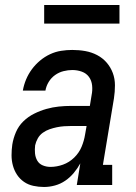

<svg xmlns="http://www.w3.org/2000/svg" viewBox="-20 -737 540 765"><path d="M156 8H155Q155 8 155 8Q155 8 155 8Q134 8 113 3.5Q92 -1 75.5 -12.5Q59 -24 48 -40.5Q37 -57 31.5 -77Q26 -97 26 -118.5Q26 -140 29 -161Q33 -186 43.5 -210.5Q54 -235 73 -253.5Q92 -272 116 -284Q140 -296 165 -303Q190 -310 214.5 -312.5Q239 -315 264 -315H338L345 -358Q349 -377 347 -396.5Q345 -416 334.5 -430.5Q324 -445 306 -451.5Q288 -458 268 -458Q251 -458 233 -453.5Q215 -449 199.5 -438Q184 -427 174 -410.5Q164 -394 161 -376H71Q75 -399 84 -420.5Q93 -442 107 -461Q121 -480 139.5 -495.5Q158 -511 179.5 -521Q201 -531 223.5 -534.5Q246 -538 268 -538Q295 -538 320 -533.5Q345 -529 367 -517.5Q389 -506 405 -487.5Q421 -469 429.5 -446Q438 -423 438 -397Q438 -371 434 -345L390 -80H427V0H286L300 -86Q289 -66 274 -48Q259 -30 240 -17Q221 -4 199 2Q177 8 156 8ZM181 -72Q206 -72 231 -81Q256 -90 275.5 -109Q295 -128 305 -152Q315 -176 319 -201L325 -235H264Q250 -235 235.5 -234Q221 -233 206.5 -230Q192 -227 177.5 -222Q163 -217 150.5 -208Q138 -199 130.5 -185.5Q123 -172 120 -158Q118 -142 119.5 -126Q121 -110 128.5 -97Q136 -84 150.5 -78Q165 -72 181 -72ZM156 -643V-717H456V-643Z"/></svg>

Font: Iosevka Slab Medium Oblique
Style: Regular
Weight: 500
Italic angle: -9°
Monospace: yes
Designer: Belleve Invis
Foundry: Belleve Invis
Version: Version 11.1.1; ttfautohint (v1.8.3)